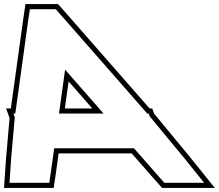

<svg xmlns="http://www.w3.org/2000/svg" viewBox="-103 -830 1072 940"><path d="M-28.1 -274 35.6 -734 43.3 -785H169.8L215 -734L618 -274H625L630.1 -260.3L800.6 -54L896.5 65H701.7L656.5 14L553.1 -104H162.2L145.9 14L138.2 65H-56.5L-48.4 -54L-30.7 -255.7L-37.4 -274ZM404.1 -274 215.7 -489 185.8 -274ZM-49.9 -299H-73.3L-56.1 -252.3L-73.3 -55.9L-83.3 90H159.8L170.6 17.6L184 -79H541.7L637.7 30.5L690.5 90H948.7L820 -69.8L652.1 -272.9L642.4 -299H629.4L233.8 -750.5L181 -810H21.7L10.9 -737.6ZM348.9 -299H214.5L232.9 -431.4Z"/></svg>

Font: Nordica Plus
Style: NordicaClassicBkExtOpOblOl
Weight: 900
Version: Version 1.01